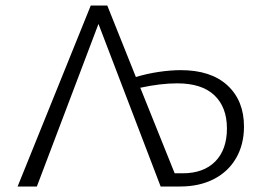

<svg xmlns="http://www.w3.org/2000/svg" viewBox="-20 -678 959 698"><path d="M867 -218Q867 -153 838.5 -103.5Q810 -54 757.5 -27Q705 0 635 0H564L338 -591L114 0H44L310 -658H370L474 -398Q513 -410 556.5 -416.5Q600 -423 637 -423Q747 -423 807 -367.5Q867 -312 867 -218ZM805 -211Q805 -288 759.5 -331.5Q714 -375 624 -375Q564 -375 490 -359L615 -48H644Q720 -48 762.5 -91Q805 -134 805 -211Z"/></svg>

Font: Ysabeau Infant Semilight
Style: Regular
Weight: 300
Designer: Christian Thalmann (Catharsis Fonts)
Version: Version 0.003